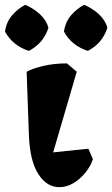

<svg xmlns="http://www.w3.org/2000/svg" viewBox="-72 -759 463 793"><path d="M173 14Q121 14 86.4 -39.9Q51.8 -93.8 47.5 -197.8L38 -462.5Q61 -475.8 105.5 -486.4Q150 -497 204.5 -497.2L245 -462.8L138 -96.8L97.2 -124.5L292.8 -144.8L311.8 -101.8Q302 -72 280.4 -45.5Q258.8 -19 231 -2.5Q203.2 14 173 14ZM290.8 -548.8Q223.5 -570.5 192 -628.8Q197.8 -667.5 220.5 -694.6Q243.2 -721.8 275.5 -739.2Q309 -725.2 336 -700.6Q363 -676 371.5 -644Q350.5 -579.5 290.8 -548.8ZM47.2 -548.8Q-20 -570.5 -51.5 -628.8Q-45.8 -667.5 -23 -694.6Q-0.2 -721.8 32 -739.2Q65.5 -725.2 92.5 -700.6Q119.5 -676 128 -644Q107 -579.5 47.2 -548.8Z"/></svg>

Font: Eczar
Style: Regular
Weight: 400
Designer: Vaibhav Singh
Foundry: Rosetta Type Foundry
Version: Version 2.000